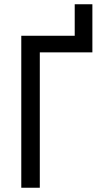

<svg xmlns="http://www.w3.org/2000/svg" viewBox="-20 -882 475 902"><path d="M331 -862V-714H80V0H167V-636H414V-862Z"/></svg>

Font: Noto Sans Display SemiCondensed
Style: Regular
Weight: 400
Width: 4
Designer: Monotype Design team
Foundry: Monotype Imaging Inc.
Version: 1.000